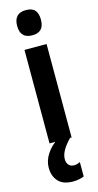

<svg xmlns="http://www.w3.org/2000/svg" viewBox="-150 -894 550 1083"><g transform="rotate(-15 125.0 -352.5)"><path d="M125 -854Q162 -854 178 -835Q194 -816 194 -780Q194 -707 125 -707Q55 -707 55 -780Q55 -854 125 -854ZM189 -639V-93H60V-639ZM120 16Q120 36 131 49Q142 62 161 62Q175 62 183.5 59Q192 56 198 53V137Q188 141 171.5 145Q155 149 134 149Q76 149 48 118.5Q20 88 20 38Q20 -3 45.5 -41.5Q71 -80 110 -104L180 -93Q148 -60 134 -34Q120 -8 120 16Z"/></g></svg>

Font: Noto Sans Kannada UI ExtraCondensed
Style: Bold
Weight: 700
Width: 2
Designer: Jelle Bosma - Monotype Design Team
Foundry: Monotype Imaging Inc.
Version: Version 2.005; ttfautohint (v1.8.4.7-5d5b)